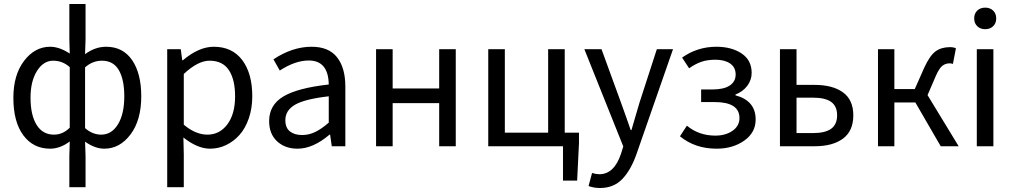

<svg xmlns="http://www.w3.org/2000/svg" viewBox="-20 -732 5074 961"><path d="M327.1 205.1V48.8L329.1 -23.9Q280.8 12.2 231 12.2Q146.5 12.2 96.7 -54.9Q46.9 -122.1 46.9 -242.2Q46.9 -356.9 100.6 -427.5Q154.3 -498 231 -498Q277.3 -498 329.1 -463.9L327.1 -535.2V-711.9H408.2V-535.2L405.8 -460.9Q456.1 -498 511.2 -498Q595.2 -498 641.1 -431.4Q687 -364.7 687 -250Q687 -130.4 633.3 -59.1Q579.6 12.2 502 12.2Q455.1 12.2 405.8 -22.9L408.2 48.8V205.1ZM250 -58.1Q294.4 -58.1 329.1 -92.8V-396Q293 -428.2 246.1 -428.2Q197.3 -428.2 165 -376.7Q132.8 -325.2 132.8 -243.2Q132.8 -155.8 163.3 -106.9Q193.8 -58.1 250 -58.1ZM486.8 -58.1Q538.6 -58.1 570.3 -109.6Q602.1 -161.1 602.1 -250Q602.1 -334 574.7 -381.1Q547.4 -428.2 490.2 -428.2Q443.8 -428.2 405.8 -395V-90.8Q442.4 -58.1 486.8 -58.1Z M816.9 205.1V-485.8H884.8L892.1 -430.2H895Q975.6 -498 1049.8 -498Q1142.1 -498 1192.4 -431.4Q1242.7 -364.7 1242.7 -250Q1242.7 -189.9 1225.3 -139.6Q1208 -89.4 1178.7 -56.6Q1149.4 -23.9 1111.6 -5.9Q1073.7 12.2 1031.7 12.2Q968.3 12.2 897.9 -43.9L899.9 41V205.1ZM1018.1 -58.1Q1079.6 -58.1 1118.2 -109.9Q1156.7 -161.6 1156.7 -250Q1156.7 -334 1125.5 -381.1Q1094.2 -428.2 1028.8 -428.2Q970.7 -428.2 899.9 -361.8V-107.9Q959 -58.1 1018.1 -58.1Z M1469.2 12.2Q1406.7 12.2 1366.9 -24.7Q1327.1 -61.5 1327.1 -126Q1327.1 -206.1 1397.7 -248.8Q1468.3 -291.5 1625.5 -309.1Q1623.5 -429.2 1525.4 -429.2Q1457.5 -429.2 1380.4 -378.9L1348.6 -435.1Q1443.8 -498 1539.6 -498Q1625.5 -498 1667 -445.3Q1708.5 -392.6 1708.5 -298.8V0H1640.6L1632.3 -58.1H1629.4Q1546.9 12.2 1469.2 12.2ZM1492.2 -56.2Q1526.4 -56.2 1557.6 -71.3Q1588.9 -86.4 1625.5 -118.2V-250Q1505.9 -236.3 1457 -208Q1408.2 -179.7 1408.2 -130.9Q1408.2 -92.3 1431.2 -74.2Q1454.1 -56.2 1492.2 -56.2Z M1862.3 0V-485.8H1945.3V-289.1H2178.2V-485.8H2261.2V0H2178.2V-215.8H1945.3V0Z M2797.9 171.9V0H2423.8V-485.8H2506.8V-67.9H2723.6V-485.8H2806.6V-67.9H2877.9V-15.1L2868.7 171.9Z M2983.4 209Q2952.6 209 2925.8 199.2L2943.4 133.8Q2963.4 140.1 2979.5 140.1Q3054.2 140.1 3088.4 37.1L3099.6 1L2904.8 -485.8H2990.7L3088.4 -217.8Q3097.7 -193.4 3115 -143.6Q3132.3 -93.8 3136.7 -81.1H3140.6Q3146.5 -100.1 3159.9 -147.2Q3173.3 -194.3 3180.7 -217.8L3267.6 -485.8H3348.6L3165.5 40Q3137.2 120.1 3094.2 164.6Q3051.3 209 2983.4 209Z M3566.4 12.2Q3459 12.2 3383.3 -49.8L3418 -103Q3478 -53.2 3560.1 -53.2Q3611.8 -53.2 3646.5 -77.4Q3681.2 -101.6 3681.2 -141.1Q3681.2 -221.2 3556.2 -221.2H3489.3V-284.2H3545.4Q3603 -284.2 3632.6 -304Q3662.1 -323.7 3662.1 -358.9Q3662.1 -395 3634.5 -414.1Q3606.9 -433.1 3561 -433.1Q3520.5 -433.1 3490.2 -422.6Q3460 -412.1 3429.2 -390.1L3394 -443.8Q3470.7 -498 3565.4 -498Q3641.6 -498 3691.9 -464.4Q3742.2 -430.7 3742.2 -367.2Q3742.2 -332 3720.7 -303Q3699.2 -273.9 3661.1 -258.8V-254.9Q3762.2 -228 3762.2 -133.8Q3762.2 -68.4 3705.1 -28.1Q3647.9 12.2 3566.4 12.2Z M3883.8 0V-485.8H3966.8V-307.1H4057.6Q4147.9 -307.1 4199.5 -269.5Q4251 -231.9 4251 -154.8Q4251 -76.7 4199.5 -38.3Q4147.9 0 4057.6 0ZM3966.8 -65.9H4048.8Q4110.4 -65.9 4140.1 -87.6Q4169.9 -109.4 4169.9 -154.8Q4169.9 -200.2 4140.4 -221.7Q4110.8 -243.2 4048.8 -243.2H3966.8Z M4374.5 0V-485.8H4456.5V-286.1H4558.6L4606.4 -394Q4634.3 -454.6 4663.1 -475.3Q4691.9 -496.1 4735.4 -496.1Q4752.9 -496.1 4764.6 -490.2L4749.5 -412.1Q4740.7 -415 4733.4 -415Q4712.4 -415 4696.5 -402.6Q4680.7 -390.1 4663.6 -351.1L4622.6 -255.9L4778.3 0H4688.5L4561.5 -219.2H4456.5V0Z M4869.1 0V-485.8H4952.1V0ZM4856 -640.1Q4856 -664.1 4871.3 -679Q4886.7 -693.8 4911.1 -693.8Q4935.5 -693.8 4950.9 -679Q4966.3 -664.1 4966.3 -640.1Q4966.3 -615.7 4950.9 -600.8Q4935.5 -585.9 4911.1 -585.9Q4886.7 -585.9 4871.3 -600.8Q4856 -615.7 4856 -640.1Z"/></svg>

Font: Source Sans Pro
Style: Regular
Weight: 400
Designer: Paul D. Hunt
Foundry: Adobe Systems Incorporated
Version: Version 3.006;hotconv 1.0.111;makeotfexe 2.5.65597